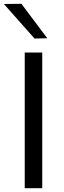

<svg xmlns="http://www.w3.org/2000/svg" viewBox="-36 -989 335 1009"><path d="M94 0Q94 -59.5 94 -114.5Q94 -169.5 94 -235.5V-474.5Q94 -542 94 -597.8Q94 -653.5 94 -713H186Q186 -653.5 186 -597.8Q186 -542 186 -474.5V-235.5Q186 -169.5 186 -114.5Q186 -59.5 186 0ZM145.5 -786.5Q119 -816.5 92.5 -846.2Q66 -876 39.2 -906.2Q12.5 -936.5 -15.5 -968L76.5 -969Q110.5 -924 144.5 -878.5Q178.5 -833 212.5 -788Z"/></svg>

Font: Commissioner Thin
Style: Regular
Weight: 400
Version: Version 1.000